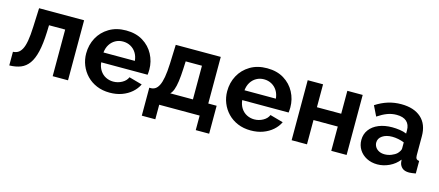

<svg xmlns="http://www.w3.org/2000/svg" viewBox="-49 -1012 3699 1619"><g transform="rotate(15 1801.0 -203.0)"><path d="M23 -112Q47 -113 66 -124Q85 -135 99.5 -161.5Q114 -188 122.5 -236Q131 -284 134 -359L141 -524H534V0H400V-407H259L257 -346Q253 -243 237 -175Q221 -107 192.5 -67.5Q164 -28 122 -11Q80 6 23 7Z M623 -259Q623 -334 656.5 -396Q690 -458 752.5 -495.5Q815 -533 900 -533Q986 -533 1047 -495.5Q1108 -458 1140.5 -396.5Q1173 -335 1173 -264Q1173 -252 1172 -239.5Q1171 -227 1170 -219H765Q769 -179 788.5 -149Q808 -119 838.5 -103.5Q869 -88 904 -88Q944 -88 979.5 -107.5Q1015 -127 1028 -159L1143 -127Q1124 -87 1088.5 -56Q1053 -25 1005 -7.5Q957 10 899 10Q836 10 785 -11.5Q734 -33 698 -70.5Q662 -108 642.5 -156.5Q623 -205 623 -259ZM1036 -304Q1032 -344 1013.5 -373.5Q995 -403 965 -419.5Q935 -436 898 -436Q862 -436 832.5 -419.5Q803 -403 784.5 -373.5Q766 -344 762 -304Z M1212 127V-117H1226Q1246 -117 1263.5 -128Q1281 -139 1294.5 -165.5Q1308 -192 1316.5 -239Q1325 -286 1328 -359L1334 -524H1727V-117H1800V127H1683V0H1330V127ZM1593 -117V-411H1451L1448 -346Q1445 -280 1438.5 -234.5Q1432 -189 1421.5 -160.5Q1411 -132 1395 -117Z M1854 -259Q1854 -334 1887.5 -396Q1921 -458 1983.5 -495.5Q2046 -533 2131 -533Q2217 -533 2278 -495.5Q2339 -458 2371.5 -396.5Q2404 -335 2404 -264Q2404 -252 2403 -239.5Q2402 -227 2401 -219H1996Q2000 -179 2019.5 -149Q2039 -119 2069.5 -103.5Q2100 -88 2135 -88Q2175 -88 2210.5 -107.5Q2246 -127 2259 -159L2374 -127Q2355 -87 2319.5 -56Q2284 -25 2236 -7.5Q2188 10 2130 10Q2067 10 2016 -11.5Q1965 -33 1929 -70.5Q1893 -108 1873.5 -156.5Q1854 -205 1854 -259ZM2267 -304Q2263 -344 2244.5 -373.5Q2226 -403 2196 -419.5Q2166 -436 2129 -436Q2093 -436 2063.5 -419.5Q2034 -403 2015.5 -373.5Q1997 -344 1993 -304Z M2486 0V-524H2620V-324H2832V-524H2966V0H2832V-212H2620V0Z M3278 -325Q3311 -325 3345 -320Q3379 -315 3404 -304V-332Q3404 -382 3374.5 -409Q3345 -436 3287 -436Q3244 -436 3205 -421Q3166 -406 3123 -377L3080 -465Q3132 -499 3186.5 -516Q3241 -533 3301 -533Q3413 -533 3475.5 -477Q3538 -421 3538 -317V-150Q3538 -129 3545.5 -120Q3553 -111 3570 -109V0Q3552 3 3537.5 5Q3523 7 3513 7Q3473 7 3452.5 -11Q3432 -29 3427 -55L3424 -82Q3390 -38 3339 -14Q3288 10 3235 10Q3183 10 3141.5 -11.5Q3100 -33 3076.5 -70.5Q3053 -108 3053 -155Q3053 -206 3081.5 -244.5Q3110 -283 3161 -304Q3212 -325 3278 -325ZM3404 -174V-227Q3380 -237 3352 -242.5Q3324 -248 3299 -248Q3247 -248 3213.5 -225.5Q3180 -203 3180 -166Q3180 -146 3191 -128Q3202 -110 3223 -99Q3244 -88 3273 -88Q3303 -88 3332 -99.5Q3361 -111 3379 -128Q3390 -140 3397 -152Q3404 -164 3404 -174Z"/></g></svg>

Font: YasnoRaleway
Style: Bold
Weight: 700
Designer: Matt McInerney, Pablo Impallari, Rodrigo Fuenzalida
Foundry: Matt McInerney, Pablo Impallari, Rodrigo Fuenzalida
Version: Version 4.026